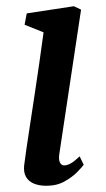

<svg xmlns="http://www.w3.org/2000/svg" viewBox="-20 -587 340 617"><path d="M129 10Q105.5 10 88.5 2.8Q71.5 -4.5 63.5 -18.8Q55.5 -33 57.5 -54.5Q60 -75 65 -109.5Q70 -144 76.8 -187.8Q83.5 -231.5 91 -281.2Q98.5 -331 106 -382.5Q113.5 -434 120 -483L59 -507.5L66 -544L217.5 -567L240.5 -556L170.5 -91.5Q168 -73.5 172.8 -64.5Q177.5 -55.5 186 -55.5Q196 -55.5 207.5 -62Q219 -68.5 236 -84.5L249 -57.5Q244 -50.5 228.2 -34.2Q212.5 -18 187.5 -4Q162.5 10 129 10Z"/></svg>

Font: Merriweather Light 18pt Medium
Style: Italic
Weight: 500
Italic angle: -7.8°
Version: Version 2.101